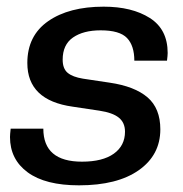

<svg xmlns="http://www.w3.org/2000/svg" viewBox="-20 -546 548 576"><path d="M217 10Q116 10 63 -29Q10 -68 10 -135Q10 -142 12 -160H110Q110 -61 226 -61Q288 -61 321.5 -85Q355 -109 355 -151Q355 -178 336.5 -193Q318 -208 278 -214L198 -226Q62 -245 62 -357Q62 -439 124.5 -482.5Q187 -526 291 -526Q376 -526 429.5 -492Q483 -458 483 -387Q483 -380 481 -364H383Q383 -409 361 -432Q339 -455 282 -455Q230 -455 199 -433.5Q168 -412 168 -367Q168 -340 183 -327.5Q198 -315 229 -310L309 -298Q384 -287 422.5 -254Q461 -221 461 -158Q461 -81 396.5 -35.5Q332 10 217 10Z"/></svg>

Font: Creato Display Medium
Style: Italic
Weight: 500
Italic angle: -10°
Version: Version 1.000